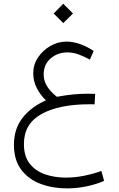

<svg xmlns="http://www.w3.org/2000/svg" viewBox="-20 -686 644 1043"><path d="M323.7 -665.5 376.5 -612.8 323.7 -560.5 271.5 -612.8ZM497.1 -175.8 493.7 -119.1Q484.4 -119.6 478.5 -119.6Q472.7 -119.6 467.3 -119.6Q300.3 -119.6 205.1 -66.4Q109.9 -13.2 109.9 96.2Q109.9 162.6 141.1 202.6Q172.4 242.7 224.1 260.7Q275.9 278.8 337.4 278.8Q388.2 278.8 438.7 268.3Q489.3 257.8 530.8 242.7L545.4 296.9Q499.5 316.4 447.5 326.9Q395.5 337.4 343.8 337.4Q266.6 337.4 200.9 313Q135.3 288.6 95.5 236.1Q55.7 183.6 55.7 100.1Q55.7 14.6 101.8 -44.9Q147.9 -104.5 229.5 -141.1Q200.7 -168 180.7 -205.6Q160.6 -243.2 160.6 -289.1Q160.6 -335 186.5 -373.8Q212.4 -412.6 253.7 -436.3Q294.9 -460 341.3 -460Q375 -460 411.9 -447.8Q448.7 -435.5 488.8 -409.2L468.3 -362.3Q437.5 -379.4 406.7 -390.4Q376 -401.4 346.2 -401.4Q293.5 -401.4 255.4 -368.9Q217.3 -336.4 217.3 -282.2Q217.3 -252.9 229.2 -229.5Q241.2 -206.1 257.8 -188.7Q274.4 -171.4 289.1 -160.2Q339.8 -169.4 377.4 -173.1Q415 -176.8 454.6 -176.8Q466.3 -176.8 474.9 -176.5Q483.4 -176.3 497.1 -175.8Z"/></svg>

Font: Vazirmatn UI NL ExtraLight
Style: Regular
Weight: 200
Designer: Saber Rastikerdar
Foundry: Saber Rastikerdar
Version: Version 33.003